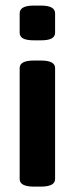

<svg xmlns="http://www.w3.org/2000/svg" viewBox="-20 -675 270 696"><path d="M51.3 -556.6V-626.5Q51.3 -640.6 64 -647.7Q76.7 -654.8 103.5 -654.8H127.4Q154.3 -654.8 167 -647.7Q179.7 -640.6 179.7 -626.5V-556.6Q179.7 -542.5 167.2 -535.6Q154.8 -528.8 127.4 -528.8H103.5Q76.2 -528.8 63.7 -535.6Q51.3 -542.5 51.3 -556.6ZM51.3 -25.9V-428.2Q51.3 -441.9 64 -448.7Q76.7 -455.6 103.5 -455.6H127.4Q154.3 -455.6 167 -448.7Q179.7 -441.9 179.7 -428.2V-25.9Q179.7 1.5 127.4 1.5H103.5Q51.3 1.5 51.3 -25.9Z"/></svg>

Font: Jaldi
Style: Bold
Weight: 400
Designer: Pablo Cosgaya and Nicolas Silva
Foundry: Omnibus-Type
Version: Version 1.007